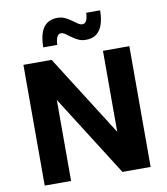

<svg xmlns="http://www.w3.org/2000/svg" viewBox="-95 -967 910 1046"><g transform="rotate(-10 360.0 -444.0)"><path d="M67 0ZM67 0V-668H223L507 -220V-668H653V0H497L213 -448V0ZM190 -743Q190 -787 200.5 -820Q211 -853 234 -870.5Q257 -888 294 -888Q316 -888 334.5 -879.5Q353 -871 369 -859Q385 -847 398 -838.5Q411 -830 422 -830Q437 -830 444.5 -844.5Q452 -859 453 -888H530Q530 -845 519.5 -812Q509 -779 486.5 -761Q464 -743 426 -743Q404 -743 385.5 -751.5Q367 -760 351 -772Q335 -784 322 -793Q309 -802 298 -802Q284 -802 276.5 -787Q269 -772 267 -743Z"/></g></svg>

Font: Gantari
Style: Bold
Weight: 700
Designer: Anugrah Pasau
Foundry: Lafontype
Version: Version 1.000; ttfautohint (v1.6)